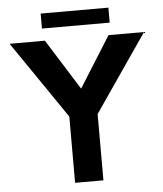

<svg xmlns="http://www.w3.org/2000/svg" viewBox="-57 -883 793 932"><g transform="rotate(-5 340.0 -416.5)"><path d="M668 -700H495L340 -453L185 -700H13L271 -323V0H409V-323ZM176 -760H506V-833H176Z"/></g></svg>

Font: Gully SemiBold
Style: Regular
Weight: 600
Designer: jaikishan Patel
Foundry: MagicType
Version: Version 1.000;Glyphs 3.2 (3242)